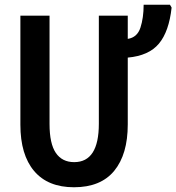

<svg xmlns="http://www.w3.org/2000/svg" viewBox="-20 -780 744 810"><path d="M519 -714V-616Q559 -622 572.5 -663.5Q586 -705 586 -760H697L704 -748Q693 -647 650.5 -596Q608 -545 519 -537V-255Q519 -129 462 -59.5Q405 10 292 10Q182 10 124 -58.5Q66 -127 66 -254V-714H189V-257Q189 -174 215.5 -135Q242 -96 293 -96Q397 -96 397 -258V-714Z"/></svg>

Font: Avrile Sans Condensed SemiBold
Style: Regular
Weight: 600
Width: 3
Designer: Monotype Design Team
Foundry: Monotype Imaging Inc.
Version: Version 2.001;September 10, 2019;FontCreator 11.5.0.2425 64-